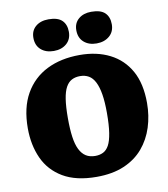

<svg xmlns="http://www.w3.org/2000/svg" viewBox="-102 -1043 997 1141"><g transform="rotate(-10 397.0 -472.0)"><path d="M389 14Q265 14 186.5 -32.5Q108 -79 71.5 -159.5Q35 -240 35 -341Q35 -465 82.5 -548.5Q130 -632 215 -674.5Q300 -717 414 -717Q517 -717 595 -677.5Q673 -638 716 -561Q759 -484 759 -367Q759 -290 737 -221Q715 -152 670 -99Q625 -46 555 -16Q485 14 389 14ZM402 -110Q429 -110 450 -120.5Q471 -131 485 -156.5Q499 -182 506.5 -229.5Q514 -277 514 -350Q514 -416 506.5 -462Q499 -508 484 -537.5Q469 -567 446.5 -580Q424 -593 394 -593Q366 -593 344.5 -582Q323 -571 308.5 -545Q294 -519 287 -473.5Q280 -428 280 -359Q280 -293 286.5 -246Q293 -199 308 -169Q323 -139 346 -124.5Q369 -110 402 -110ZM526 -767Q479 -767 449.5 -793Q420 -819 420 -865Q420 -908 449.5 -933Q479 -958 526 -958Q583 -958 608.5 -933Q634 -908 634 -864Q634 -819 603.5 -793Q573 -767 526 -767ZM268 -767Q220 -767 190.5 -793Q161 -819 161 -865Q161 -908 190.5 -933Q220 -958 268 -958Q324 -958 349.5 -933Q375 -908 375 -864Q375 -819 345 -793Q315 -767 268 -767Z"/></g></svg>

Font: Literata 18pt Black
Style: Regular
Weight: 900
Designer: Latin by Veronika Burian and Jose Scaglione. Greek by Irene Vlachou. Cyrillic by Vera Evstafieva.
Foundry: TypeTogether
Version: Version 3.103;gftools[0.9.29]